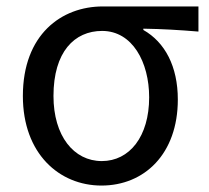

<svg xmlns="http://www.w3.org/2000/svg" viewBox="-20 -563 650 596"><path d="M295 13C428 13 532 -85 532 -254C532 -357 492 -432 425 -470V-474C485 -473 535 -470 596 -465V-543H299C171 -543 51 -456 51 -265C51 -86 164 13 295 13ZM296 -63C209 -63 146 -141 146 -265C146 -402 211 -467 297 -467C391 -467 443 -370 443 -261C443 -139 382 -63 296 -63Z"/></svg>

Font: Noto Sans CJK KR Regular
Style: Regular
Weight: 400
Designer: Ryoko NISHIZUKA (kana & ideographs); Paul D. Hunt (Latin, Greek & Cyrillic); Wenlong ZHANG (bopomofo); Sandoll Communica
Foundry: Adobe Systems Incorporated
Version: Version 1.004;PS 1.004;hotconv 1.0.82;makeotf.lib2.5.63406